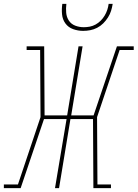

<svg xmlns="http://www.w3.org/2000/svg" viewBox="-52 -975 713 995"><path d="M-32 0V-19H41L158 -368L156 -716H86V-735H177L179 -377H296L355 -735H376L317 -377H433L554 -735H641V-716H568L451 -368L453 -19H523V0H432L430 -358H313L254 0H233L293 -358H176L55 0ZM379 -815Q352 -815 327 -824Q302 -833 287 -853.5Q272 -874 269.5 -901Q267 -928 271 -955H292Q289 -932 291 -909Q293 -886 305 -868Q317 -850 338 -842Q359 -834 382 -834Q398 -834 413.5 -837Q429 -840 443.5 -848Q458 -856 470 -868Q482 -880 490.5 -894.5Q499 -909 504 -924Q509 -939 511 -955H532Q529 -936 523.5 -918.5Q518 -901 507.5 -884.5Q497 -868 483 -854Q469 -840 451.5 -831Q434 -822 415.5 -818.5Q397 -815 379 -815Z"/></svg>

Font: Iosevka Slab ThExObl
Style: Regular
Weight: 100
Width: 7
Italic angle: -9°
Monospace: yes
Designer: Belleve Invis
Foundry: Belleve Invis
Version: Version 11.1.1; ttfautohint (v1.8.3)